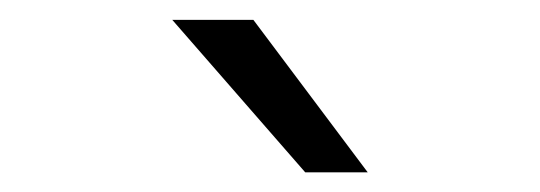

<svg xmlns="http://www.w3.org/2000/svg" viewBox="-20 -684 540 192"><path d="M233.4 -664.1 347.7 -511.7H285.2L152.3 -664.1Z"/></svg>

Font: BabelStone Irk Bitig Colour
Style: Regular
Weight: 400
Designer: Andrew West
Foundry: BabelStone
Version: Version 1.03 June 7, 2023